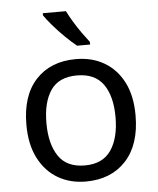

<svg xmlns="http://www.w3.org/2000/svg" viewBox="-54 -813 714 869"><g transform="rotate(-5 302.5 -378.0)"><path d="M551 -269Q551 -136 483.5 -63Q416 10 301 10Q230 10 174.5 -22.5Q119 -55 87 -117.5Q55 -180 55 -269Q55 -402 122 -474Q189 -546 304 -546Q377 -546 432.5 -513.5Q488 -481 519.5 -419.5Q551 -358 551 -269ZM146 -269Q146 -174 183.5 -118.5Q221 -63 303 -63Q384 -63 422 -118.5Q460 -174 460 -269Q460 -364 422 -418Q384 -472 302 -472Q220 -472 183 -418Q146 -364 146 -269ZM278 -766Q289 -744 305.5 -716.5Q322 -689 340.5 -663Q359 -637 374 -618V-606H315Q292 -624 263 -652.5Q234 -681 209.5 -709.5Q185 -738 173 -756V-766Z"/></g></svg>

Font: Noto Sans Lepcha
Style: Regular
Weight: 400
Designer: Monotype Design Team
Foundry: Monotype Imaging Inc.
Version: Version 2.006; ttfautohint (v1.8.4.7-5d5b)